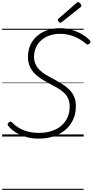

<svg xmlns="http://www.w3.org/2000/svg" viewBox="-20 -1279 868 1799"><path d="M342 20Q286 20 240 8.5Q194 -3 158.5 -20.5Q123 -38 97.5 -59.5Q72 -81 56 -101Q50 -108 51.5 -116Q53 -124 62 -131Q73 -140 80 -139.5Q87 -139 95 -130Q120 -103 156.5 -81Q193 -59 240 -46.5Q287 -34 345 -34Q411 -34 464.5 -51.5Q518 -69 555.5 -102Q593 -135 613 -180Q633 -225 633 -280Q633 -323 619 -354.5Q605 -386 580 -409.5Q555 -433 521.5 -453Q488 -473 451 -492Q418 -509 387.5 -527Q357 -545 330.5 -566.5Q304 -588 284 -614Q264 -640 253 -673Q242 -706 242 -747Q242 -806 263.5 -855Q285 -904 325.5 -940Q366 -976 421.5 -995.5Q477 -1015 544 -1015Q596 -1015 647.5 -1000.5Q699 -986 744 -960.5Q789 -935 820 -902Q829 -893 828 -885.5Q827 -878 817 -870Q808 -862 800 -862Q792 -862 786 -869Q752 -899 712 -920Q672 -941 630 -951.5Q588 -962 544 -962Q489 -962 444.5 -946.5Q400 -931 367.5 -902.5Q335 -874 317 -834.5Q299 -795 299 -748Q299 -708 313 -677.5Q327 -647 351.5 -623Q376 -599 409 -579Q442 -559 480 -539Q523 -517 561 -493Q599 -469 628.5 -440Q658 -411 674.5 -373Q691 -335 691 -284Q691 -217 666.5 -161.5Q642 -106 596 -65.5Q550 -25 485.5 -2.5Q421 20 342 20ZM546 -1066Q539 -1066 530.5 -1074.5Q522 -1083 522 -1090Q522 -1093 522.5 -1096Q523 -1099 527 -1103L695 -1250Q699 -1253 702 -1256Q705 -1259 710 -1259Q717 -1259 724.5 -1253.5Q732 -1248 737 -1240.5Q742 -1233 742 -1226Q742 -1222 741 -1218.5Q740 -1215 734 -1211L560 -1073Q555 -1070 552 -1068Q549 -1066 546 -1066ZM0 490H764V500H0ZM0 -20H764V0H0ZM0 -505H764V-500H0ZM0 -1010H764V-1000H0Z"/></svg>

Font: Playwrite RO Guides
Style: Regular
Weight: 400
Designer: Veronika Burian, José Scaglione
Foundry: TypeTogether
Version: Version 1.003